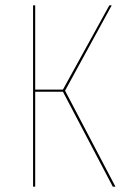

<svg xmlns="http://www.w3.org/2000/svg" viewBox="-20 -700 488 720"><path d="M224 -360 413 0H403L216 -356H112V0H104V-680H112V-364H216L390 -680H399Z"/></svg>

Font: Fira Sans Compressed Eight
Style: Regular
Weight: 100
Width: 1
Designer: bBox Type GmbH & Carrois Corporate GbR & Edenspiekermann AG
Foundry: bBox Type GmbH & Carrois Corporate GbR & Edenspiekermann AG
Version: Version 4.301